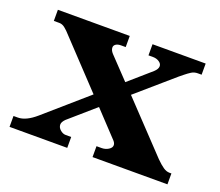

<svg xmlns="http://www.w3.org/2000/svg" viewBox="-87 -592 817 713"><g transform="rotate(20 322.0 -235.0)"><path d="M634 -43V0H338V-43H358Q373 -43 385 -50.5Q397 -58 397 -68Q397 -76 390 -84L297 -183L196 -95Q184 -83 184 -73Q184 -61 194.5 -52Q205 -43 216 -43H238V0H10V-43H27Q59 -43 98 -77L262 -220L100 -392Q84 -410 73.5 -418Q63 -426 52 -426H30V-470H314V-426H296Q283 -426 275.5 -421Q268 -416 268 -408Q268 -397 278 -386L357 -303L444 -379Q457 -391 457 -402Q457 -412 446.5 -419Q436 -426 422 -426H404V-470H614V-426H599Q585 -426 574 -419Q563 -412 552 -403Q541 -394 536 -390L393 -266L572 -77Q589 -60 601.5 -51.5Q614 -43 626 -43Z"/></g></svg>

Font: Taviraj
Style: Bold
Weight: 700
Designer: Katatrad Team
Foundry: CadsonDemak
Version: Version 1.001